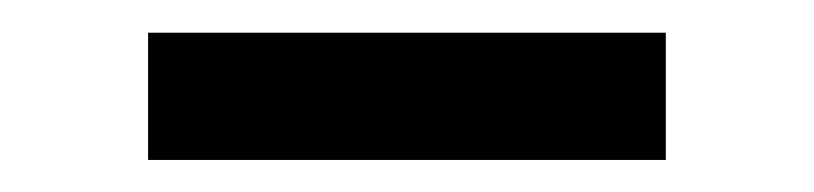

<svg xmlns="http://www.w3.org/2000/svg" viewBox="-20 -371 500 118"><path d="M389.2 -350.9V-272.7H71V-350.9Z"/></svg>

Font: InterMG
Style: Regular
Weight: 400
Designer: Rasmus Andersson
Foundry: rsms
Version: Version 3.019;December 26, 2023;FontCreator 15.0.0.2955 64-b